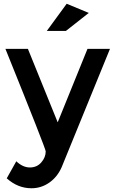

<svg xmlns="http://www.w3.org/2000/svg" viewBox="-20 -793 614 1025"><path d="M148 212Q75 212 16 159L67 68Q102 101 139.5 101Q177 101 200.5 74Q224 47 224 15Q224 1 9 -532H129L288 -140L447 -532H567L309 100Q286 152 243 182Q200 212 148 212ZM332 -628H230L336 -773L454 -724Z"/></svg>

Font: Montserrat_am3
Style: Regular
Weight: 400
Designer: Julieta Ulanovsky
Foundry: Julieta Ulanovsky, Armenina letters added by Vahan Hovhannisyan
Version: Version 2.001